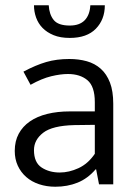

<svg xmlns="http://www.w3.org/2000/svg" viewBox="-20 -700 514 729"><path d="M69 -428Q116 -453 155.5 -464.5Q195 -476 243 -476Q279 -476 309.5 -467.5Q340 -459 362.5 -439Q385 -419 397.5 -386.5Q410 -354 410 -306V0H356L345 -57H343Q313 -22 274.5 -6.5Q236 9 190 9Q157 9 128.5 -0.5Q100 -10 79.5 -28Q59 -46 47.5 -71Q36 -96 36 -127Q36 -164 51 -192Q66 -220 93.5 -239Q121 -258 159.5 -267.5Q198 -277 245 -277H340V-312Q340 -372 312 -395.5Q284 -419 238 -419Q210 -419 174.5 -410.5Q139 -402 96 -378ZM340 -226 262 -225Q179 -223 144 -196Q109 -169 109 -130Q109 -83 138 -64Q167 -45 207 -45Q242 -45 278 -61.5Q314 -78 340 -116ZM165 -680Q167 -645 184 -624Q201 -603 245 -603Q282 -603 301.5 -623Q321 -643 323 -680H378Q378 -626 344 -591Q310 -556 245 -556Q209 -556 183.5 -566.5Q158 -577 141.5 -594Q125 -611 117 -633.5Q109 -656 109 -680Z"/></svg>

Font: Mukta Mahee Light
Style: Regular
Weight: 300
Designer: Shuchita Grover, Noopur Datye, Girish Dalvi, Yashodeep Gholap
Foundry: Ek Type
Version: Version 2.538;PS 1.000;hotconv 16.6.51;makeotf.lib2.5.65220;